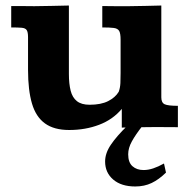

<svg xmlns="http://www.w3.org/2000/svg" viewBox="-20 -465 692 702"><path d="M232.9 10.3Q177.7 10.3 144.5 -13.7Q111.3 -37.6 96.9 -86.4Q82.5 -135.3 82.5 -209.5V-329.1Q82.5 -347.7 77.6 -355Q72.8 -362.3 59.3 -363.5Q45.9 -364.7 21 -364.7V-442.9Q31.7 -442.9 50 -442.9Q68.4 -442.9 84.7 -442.6Q101.1 -442.4 105.5 -442.4Q137.7 -442.9 168.7 -443.4Q199.7 -443.8 231.9 -444.8V-194.3Q231.9 -158.7 238.3 -133.5Q244.6 -108.4 261.2 -95.2Q277.8 -82 307.6 -82Q349.1 -82 375.2 -95.2Q401.4 -108.4 414.1 -129.4Q419.4 -144 420.2 -161.4Q420.9 -178.7 420.9 -197.8V-319.8Q420.9 -342.8 415.8 -351.8Q410.6 -360.8 396.2 -362.8Q381.8 -364.7 354 -364.7V-442.9Q377.4 -442.4 400.4 -442.4Q423.3 -442.4 452.6 -442.4Q482.9 -442.9 512 -443.4Q541 -443.8 569.8 -444.8V-108.9Q569.8 -89.4 582.3 -83.7Q594.7 -78.1 630.4 -78.1V0Q607.9 0 589.8 -0.2Q571.8 -0.5 553.2 -0.5Q521 0 489 0.2Q457 0.5 425.3 1.5Q425.3 -9.8 425.3 -22.9Q425.3 -36.1 425.3 -48.1Q425.3 -60.1 425.3 -66.9Q392.6 -27.8 342.5 -8.8Q292.5 10.3 232.9 10.3ZM474.6 216.8Q423.3 216.8 393.8 191.4Q364.3 166 364.3 125.5Q364.3 95.2 385.3 64.2Q406.2 33.2 445.3 -4.9H501Q475.6 27.3 462.2 51.8Q448.7 76.2 448.7 99.1Q448.7 128.9 464.4 142.8Q480 156.7 504.9 156.7Q522 156.7 540.3 150.6Q558.6 144.5 579.6 132.8L586.9 166Q561 191.4 534.4 204.1Q507.8 216.8 474.6 216.8Z"/></svg>

Font: Kameron
Style: Regular
Weight: 400
Designer: Vernon Adams
Foundry: Vernon Adams
Version: Version 1.100